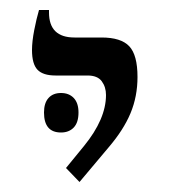

<svg xmlns="http://www.w3.org/2000/svg" viewBox="-20 -667 351 384"><path d="M112 -331 148 -375Q192 -429 192 -477Q192 -493 183.5 -504.5Q175 -516 155 -516H91Q66 -516 55 -527.5Q44 -539 44 -567Q44 -584 48.5 -607Q53 -630 58 -647H78V-642Q78 -592 129 -592H183Q222 -592 238.5 -574.5Q255 -557 255 -513Q255 -474 241 -440.5Q227 -407 197 -372L139 -303ZM102 -481Q118 -481 127.5 -471Q137 -461 137 -442Q137 -422 127.5 -412Q118 -402 102 -402Q68 -402 68 -442Q68 -461 77 -471Q86 -481 102 -481Z"/></svg>

Font: Noto Serif Hebrew Light
Style: Regular
Weight: 300
Designer: Monotype Design Team
Foundry: Monotype Imaging Inc.
Version: Version 1.000